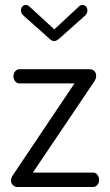

<svg xmlns="http://www.w3.org/2000/svg" viewBox="-20 -751 441 771"><path d="M98 -725 198 -633 297 -725Q303 -731 312 -731Q320 -731 325.5 -724.5Q331 -718 331 -709Q331 -696 319 -686L218 -596Q206 -586 198 -586Q188 -586 178 -596L77 -686Q64 -696 64 -709Q64 -718 69.5 -724.5Q75 -731 83 -731Q92 -731 98 -725ZM112 -58H354Q364 -58 371 -49.5Q378 -41 378 -28Q378 -17 371 -8.5Q364 0 354 0H51Q39 0 31.5 -8Q24 -16 24 -26Q24 -37 34 -51L279 -416H58Q48 -416 41 -424.5Q34 -433 34 -444Q34 -456 41 -464.5Q48 -473 58 -473H341Q351 -473 358.5 -466Q366 -459 366 -447Q366 -434 358 -423Z"/></svg>

Font: Dosis
Style: Regular
Weight: 400
Designer: Edgar Tolentino, Pablo Impallari, Igino Marini
Foundry: Edgar Tolentino, Pablo Impallari, Igino Marini
Version: Version 1.007